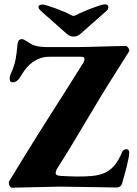

<svg xmlns="http://www.w3.org/2000/svg" viewBox="-20 -868 636 893"><path d="M178 -847C166 -847 159 -843 159 -835C159 -830 162 -825 167 -820L272 -727C295 -706 304 -698 322 -698C341 -698 350 -706 373 -727L477 -819C482 -824 484 -830 484 -835C484 -843 478 -848 468 -848C451 -848 367 -816 334 -798C330 -796 326 -794 322 -794C318 -794 315 -796 310 -798C279 -816 193 -847 178 -847ZM521 4C535 4 544 -2 548 -15C560 -59 581 -128 581 -160C581 -169 575 -174 568 -174C559 -174 553 -170 548 -161C504 -53 444 -47 336 -47C315 -47 279 -49 261 -50C246 -51 239 -55 239 -63C239 -69 241 -77 249 -89C335 -223 422 -380 513 -522L581 -630C585 -635 574 -654 565 -654C515 -654 386 -649 338 -649H220C183 -649 158 -649 134 -659C116 -666 94 -686 83 -686C69 -686 63 -679 61 -659C56 -605 53 -576 32 -529C28 -521 25 -510 25 -502C25 -493 28 -485 39 -485C59 -485 71 -504 80 -519C110 -572 155 -604 209 -604C232 -604 254 -604 280 -604H358C370 -604 373 -599 373 -594C373 -588 370 -583 368 -577C272 -422 175 -275 80 -119L22 -24C19 -19 23 5 36 5L258 0C367 1 492 4 521 4Z"/></svg>

Font: EB Garamond
Style: Bold
Weight: 700
Designer: Georg Duffner and Octavio Pardo
Foundry: Georg Duffner
Version: Version 1.000;PS 001.000;hotconv 1.0.88;makeotf.lib2.5.64775